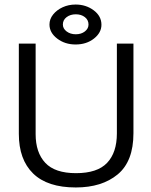

<svg xmlns="http://www.w3.org/2000/svg" viewBox="-20 -815 665 846"><path d="M314 11Q189 11 126 -50.5Q63 -112 63 -225V-623H137V-224Q137 -143 179.5 -97.5Q222 -52 315 -52Q409 -52 452 -97.5Q495 -143 495 -227V-623H568V-228Q568 -104 498.5 -46.5Q429 11 314 11ZM313 -619Q266 -619 232 -645Q198 -671 198 -707Q198 -731 214 -751Q230 -771 256 -783Q282 -795 313 -795Q359 -795 393 -769.5Q427 -744 427 -706Q427 -671 394 -645Q361 -619 313 -619ZM314 -664Q338 -664 354 -676.5Q370 -689 370 -707Q370 -727 354 -739.5Q338 -752 314 -752Q290 -752 273.5 -739.5Q257 -727 257 -707Q257 -689 273.5 -676.5Q290 -664 314 -664Z"/></svg>

Font: Inconsolata Expanded
Style: Regular
Weight: 400
Width: 7
Monospace: yes
Designer: Raph Levien, Cyreal, Brenton Simpson
Foundry: Raph Levien, Cyreal, Google
Version: Version 3.100; ttfautohint (v1.8.4.7-5d5b)